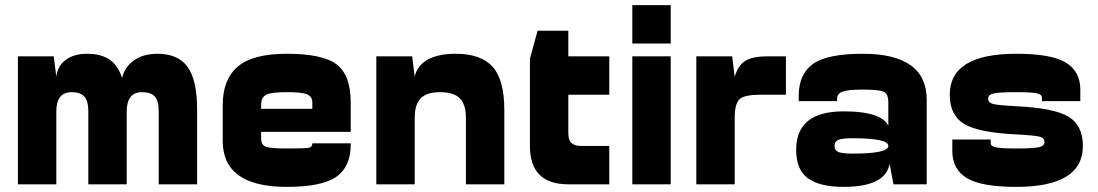

<svg xmlns="http://www.w3.org/2000/svg" viewBox="-20 -720 4290 750"><path d="M50 0H200V-420L190 -500H50ZM200 -420V-285Q200 -360 260 -360Q294 -360 309.5 -343Q325 -326 325 -285V0H475V-290L460 -405Q445 -460 411 -485Q377 -510 320 -510Q268 -510 236 -485.5Q204 -461 200 -420ZM455 -400 475 -285Q475 -360 535 -360Q569 -360 584.5 -343Q600 -326 600 -285V0H750V-290Q750 -408 712.5 -459Q675 -510 595 -510Q535 -510 497 -479.5Q459 -449 455 -400Z M900 -205H1350V-295H900ZM1350 -320Q1350 -426 1295.5 -468Q1241 -510 1100 -510Q968 -510 909 -460Q850 -410 850 -310V-250H1000V-310Q1000 -340 1020 -350Q1040 -360 1100 -360Q1159 -360 1179.5 -351.5Q1200 -343 1200 -320V-290H1350ZM1350 -155V-160H1200Q1200 -145 1185 -142.5Q1170 -140 1100 -140Q1036 -140 1018 -147Q1000 -154 1000 -180V-280L850 -250V-170Q850 10 1100 10Q1238 10 1294 -29.5Q1350 -69 1350 -155Z M1450 0H1600V-420L1590 -500H1450ZM1600 -420V-260Q1600 -311 1623 -335.5Q1646 -360 1700 -360Q1752 -360 1776 -336Q1800 -312 1800 -260V0H1950V-290Q1950 -408 1904.5 -459Q1859 -510 1760 -510Q1690 -510 1649 -486Q1608 -462 1600 -420Z M2360 -150H2250Q2225 -150 2212.5 -161Q2200 -172 2200 -200V-350H2360V-500H2200V-600H2080L2050 -491V-150Q2050 0 2200 0H2360Z M2450 0H2600V-500H2450ZM2450 -550H2600V-700H2450Z M2700 0H2850V-420L2840 -500H2700ZM2850 -420V-260Q2850 -316 2869.5 -333Q2889 -350 2950 -350H3050V-500H2980Q2918 -500 2890 -481.5Q2862 -463 2850 -420Z M3100 -345V-325H3250V-335Q3250 -354 3271 -362Q3292 -370 3350 -370Q3415 -370 3432.5 -361.5Q3450 -353 3450 -320V-220L3600 -250V-330Q3600 -510 3350 -510Q3212 -510 3156 -470.5Q3100 -431 3100 -345ZM3600 -250H3450V-115L3455 -80L3470 0H3600ZM3090 -135Q3090 -57 3136 -23.5Q3182 10 3275 10Q3439 10 3455 -80L3450 -150Q3450 -120 3310 -120Q3271 -120 3255.5 -126Q3240 -132 3240 -150Q3240 -168 3255.5 -174Q3271 -180 3310 -180Q3450 -180 3450 -150L3455 -215Q3440 -285 3275 -285Q3090 -285 3090 -135Z M3950 -195Q4023 -191 4041.5 -186Q4060 -181 4060 -165Q4060 -150 4038.5 -145Q4017 -140 3950 -140Q3891 -140 3870.5 -144.5Q3850 -149 3850 -160V-175H3700V-130Q3700 -59 3756.5 -24.5Q3813 10 3950 10Q4210 10 4210 -150Q4210 -230 4154 -264Q4098 -298 3950 -305Q3877 -309 3858.5 -314Q3840 -319 3840 -335Q3840 -350 3861.5 -355Q3883 -360 3950 -360Q4009 -360 4029.5 -355.5Q4050 -351 4050 -340V-325H4200V-370Q4200 -441 4143.5 -475.5Q4087 -510 3950 -510Q3690 -510 3690 -350Q3690 -270 3746 -236Q3802 -202 3950 -195Z"/></svg>

Font: Millimetre
Style: Bold
Weight: 800
Designer: Jérémy Landes
Version: Version 1.0